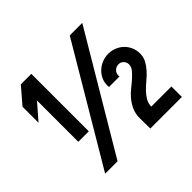

<svg xmlns="http://www.w3.org/2000/svg" viewBox="-167 -924 1127 1127"><g transform="rotate(-45 396.5 -360.5)"><path d="M133 -721H220V-244H133V-587L47 -488V-621ZM539 -721H643L215 0H112ZM622 -485Q650 -485 674.5 -475Q699 -465 717 -447.5Q735 -430 745.5 -406Q756 -382 756 -354Q756 -324 743 -300Q730 -276 711 -255Q692 -234 669 -215Q646 -196 627 -176.5Q608 -157 595 -135Q582 -113 582 -87H749V0H487L486 -87Q486 -125 499.5 -154Q513 -183 532.5 -206Q552 -229 575.5 -247.5Q599 -266 618.5 -283.5Q638 -301 651.5 -318Q665 -335 665 -355Q665 -373 652.5 -386Q640 -399 622 -399Q602 -399 588 -385.5Q574 -372 574 -352L575 -344H488L487 -358Q487 -385 498 -408Q509 -431 528 -448.5Q547 -466 571.5 -475.5Q596 -485 622 -485Z"/></g></svg>

Font: PostBus
Style: Regular
Weight: 400
Designer: Peter Wiegel
Version: Version 1.001